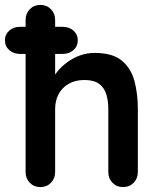

<svg xmlns="http://www.w3.org/2000/svg" viewBox="-39 -760 645 780"><path d="M346 -545Q418 -545 455.5 -514Q493 -483 507 -431.5Q521 -380 521 -317V-61Q521 -35 504 -17.5Q487 0 461 0Q435 0 418 -17.5Q401 -35 401 -61V-317Q401 -350 393 -376.5Q385 -403 364 -419Q343 -435 304 -435Q266 -435 239 -419Q212 -403 198.5 -376.5Q185 -350 185 -317V-61Q185 -35 168 -17.5Q151 0 125 0Q99 0 82 -17.5Q65 -35 65 -61V-679Q65 -705 82 -722.5Q99 -740 125 -740Q151 -740 168 -722.5Q185 -705 185 -679V-431L170 -434Q179 -451 195 -470.5Q211 -490 234 -507Q257 -524 285 -534.5Q313 -545 346 -545ZM42 -541Q16 -541 -1.5 -556.5Q-19 -572 -19 -597Q-19 -620 -1.5 -635.5Q16 -651 42 -651H216Q242 -651 259.5 -635.5Q277 -620 277 -597Q277 -572 259.5 -556.5Q242 -541 216 -541Z"/></svg>

Font: zvoove
Style: Bold
Weight: 700
Designer: Vernon Adams (Nunito) & Andrew Paglinawan (Quicksand)
Foundry: zvoove
Version: Version 3.006